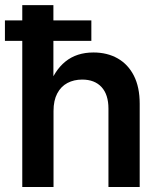

<svg xmlns="http://www.w3.org/2000/svg" viewBox="-29 -748 640 768"><path d="M185.1 -304.2V0H60.1V-727.5H184.6V-396H164.1Q188 -465.8 232.9 -502Q277.8 -538.1 344.7 -538.1Q399.9 -538.1 441.7 -514.4Q483.4 -490.7 506.6 -445.1Q529.8 -399.4 529.8 -333V0H404.8V-313.5Q404.8 -369.6 377.2 -399.7Q349.6 -429.7 299.8 -429.7Q266.6 -429.7 240.7 -416Q214.8 -402.3 200 -374.3Q185.1 -346.2 185.1 -304.2ZM-9.3 -584.5V-666.5H336.4V-584.5Z"/></svg>

Font: Inter 24pt SemiBold
Style: Regular
Weight: 600
Designer: Rasmus Andersson
Foundry: rsms
Version: Version 4.001;git-66647c0bb